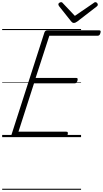

<svg xmlns="http://www.w3.org/2000/svg" viewBox="-20 -1262 946 1767"><path d="M109 0Q94 0 88 -5.5Q82 -11 86 -23L389 -964Q393 -974 399.5 -978.5Q406 -983 421 -983H892Q903 -983 905.5 -976.5Q908 -970 904 -958Q901 -945 894.5 -939Q888 -933 878 -933H434L308 -545H681Q692 -545 694 -538.5Q696 -532 693 -520Q689 -507 683 -501Q677 -495 667 -495H293L150 -50H590Q601 -50 603.5 -44Q606 -38 603 -25Q599 -12 592.5 -6Q586 0 576 0ZM858 -1242Q867 -1242 873.5 -1234.5Q880 -1227 880 -1220Q880 -1214 878 -1210.5Q876 -1207 871 -1203L691 -1064Q681 -1057 674 -1054Q667 -1051 659 -1051Q652 -1051 646.5 -1054.5Q641 -1058 635 -1065L523 -1206Q521 -1210 519 -1214Q517 -1218 517 -1222Q517 -1231 526 -1236.5Q535 -1242 542 -1242Q549 -1242 552.5 -1239Q556 -1236 560 -1231L669 -1116L837 -1231Q844 -1236 848 -1239Q852 -1242 858 -1242ZM0 475H726V485H0ZM0 -20H726V0H0ZM0 -505H726V-500H0ZM0 -995H726V-985H0Z"/></svg>

Font: Playwrite CZ Guides
Style: Regular
Weight: 400
Designer: Veronika Burian, José Scaglione
Foundry: TypeTogether
Version: Version 1.003